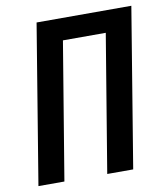

<svg xmlns="http://www.w3.org/2000/svg" viewBox="-82 -805 765 874"><g transform="rotate(-10 300.0 -367.5)"><path d="M25 0 146 -735H584L463 0H343L448 -634H250L145 0Z"/></g></svg>

Font: Iosevka Curly Extended
Style: Bold Italic
Weight: 700
Width: 7
Italic angle: -9°
Monospace: yes
Designer: Belleve Invis
Foundry: Belleve Invis
Version: Version 11.1.0; ttfautohint (v1.8.3)